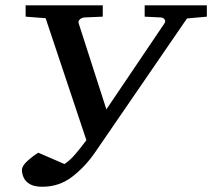

<svg xmlns="http://www.w3.org/2000/svg" viewBox="-20 -691 803 727"><path d="M140.1 16.1Q109.4 16.1 92.5 5.9Q75.7 -4.4 69.3 -19.3Q63 -34.2 63 -46.9Q63 -62 82 -79.8Q101.1 -97.7 125 -112.8L224.1 -69.8Q245.6 -84 266.6 -108.9Q287.6 -133.8 307.1 -160.2L152.8 -622.1L77.1 -627.9V-670.9H369.1V-627.9L300.8 -625Q290 -624.5 282.7 -617.9Q275.4 -611.3 277.8 -603L382.8 -276.9L603 -603Q607.9 -609.9 603.3 -617.2Q598.6 -624.5 587.9 -625L527.8 -627.9V-670.9H763.2V-627.9L688 -621.1L339.8 -113.8Q303.2 -60.5 253.9 -22.2Q204.6 16.1 140.1 16.1Z"/></svg>

Font: Charis
Style: Italic
Weight: 400
Italic angle: -11°
Designer: Walt Agee, Miriam Martin, Annie Olsen, Victor Gaultney, Lorna Priest, Alan Ward, Bob Hallissy, Martin Hosken, Sharon Cor
Foundry: SIL Global
Version: Version 7.000